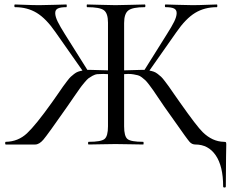

<svg xmlns="http://www.w3.org/2000/svg" viewBox="-20 -645 1035 857"><path d="M979 -12Q987 -12 988.5 -10Q990 -8 990 0Q990 2 989 55Q988 108 988 187Q988 192 982 192Q976 192 976 187Q976 97 943 48.5Q910 0 852 0Q837 0 826.5 -11.5Q816 -23 758 -106Q731 -144 714 -168Q703 -184 686.5 -208.5Q670 -233 663.5 -242.5Q657 -252 645.5 -267Q634 -282 628.5 -287Q623 -292 613.5 -299.5Q604 -307 595.5 -309Q587 -311 576.5 -313Q566 -315 552 -315Q541 -315 534 -314V-81Q534 -37 549 -24.5Q564 -12 619 -12Q621 -12 621 -6Q621 0 619 0Q604 0 562.5 -1Q521 -2 495 -2Q472 -2 431.5 -1Q391 0 376 0Q373 0 373 -6Q373 -12 376 -12Q431 -12 446.5 -24.5Q462 -37 462 -81V-314Q458 -314 451.5 -314.5Q445 -315 442 -315Q426 -315 415 -314Q404 -313 392.5 -306.5Q381 -300 375 -295.5Q369 -291 356 -275.5Q343 -260 336.5 -250.5Q330 -241 311 -214Q292 -187 280 -169Q192 -43 173.5 -21.5Q155 0 137 0H6Q3 0 3 -6Q3 -12 6 -12Q61 -13 100.5 -50Q140 -87 212 -188Q223 -203 239 -226.5Q255 -250 261.5 -259Q268 -268 279 -282.5Q290 -297 296 -302.5Q302 -308 311 -315Q320 -322 328.5 -325Q337 -328 348 -330L228 -501Q186 -562 144 -587.5Q102 -613 47 -613Q44 -613 44 -619Q44 -625 47 -625Q58 -625 92 -623.5Q126 -622 156 -622Q185 -622 224 -623.5Q263 -625 276 -625Q278 -625 278 -619Q278 -613 276 -613Q250 -613 238 -607Q226 -601 226.5 -585.5Q227 -570 237.5 -548.5Q248 -527 270 -492L370 -333H388Q400 -333 462 -331V-544Q462 -586 443.5 -599.5Q425 -613 369 -613Q367 -613 367 -619Q367 -625 369 -625Q384 -625 428 -623.5Q472 -622 495 -622Q522 -622 567 -623.5Q612 -625 626 -625Q629 -625 629 -619Q629 -613 626 -613Q572 -613 553 -598.5Q534 -584 534 -542V-331Q594 -333 607 -333H625L724 -491Q747 -527 757.5 -548.5Q768 -570 768.5 -585.5Q769 -601 757 -607Q745 -613 719 -613Q716 -613 716 -619Q716 -625 719 -625Q732 -625 771 -623.5Q810 -622 839 -622Q868 -622 902 -623.5Q936 -625 948 -625Q950 -625 950 -619Q950 -613 948 -613Q893 -613 851 -587.5Q809 -562 767 -501L647 -330Q658 -328 666.5 -325Q675 -322 684 -315Q693 -308 699 -302.5Q705 -297 716 -282.5Q727 -268 733.5 -259Q740 -250 756 -226.5Q772 -203 783 -188Q859 -80 885 -55Q928 -13 979 -12Z"/></svg>

Font: Cormorant Garamond Book
Style: Regular
Weight: 500
Designer: Christian Thalmann (Catharsis Fonts)
Version: Version 1.000;PS 002.000;hotconv 1.0.88;makeotf.lib2.5.64775